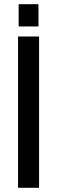

<svg xmlns="http://www.w3.org/2000/svg" viewBox="-20 -894 272 914"><path d="M65.9 0V-720.2H166V0ZM68.8 -768.1V-874H163.1V-768.1Z"/></svg>

Font: Aspekta 450
Style: Regular
Weight: 450
Designer: Ivo Dolenc
Version: Version 2.000